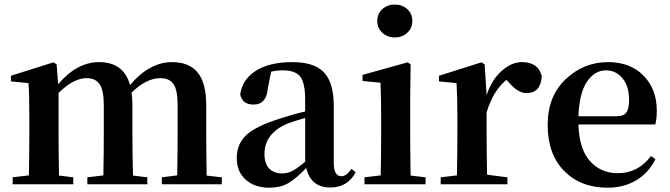

<svg xmlns="http://www.w3.org/2000/svg" viewBox="-20 -831 3021 866"><path d="M912.1 -39.1 980.5 -31.2V0H710V-31.2L779.3 -40Q781.2 -153.3 781.2 -235.4V-357.4Q781.2 -424.8 762.7 -451.7Q744.1 -478.5 703.1 -478.5Q639.6 -478.5 573.2 -413.1Q577.1 -390.6 577.1 -357.4V-235.4Q577.1 -124 580.1 -39.1L644.5 -31.2V0H374V-31.2L446.3 -40Q448.2 -153.3 448.2 -235.4V-356.4Q448.2 -422.9 429.7 -450.7Q411.1 -478.5 370.1 -478.5Q312.5 -478.5 244.1 -412.1V-235.4Q244.1 -152.3 246.1 -39.1L310.5 -31.2V0H37.1V-31.2L110.4 -40Q112.3 -153.3 112.3 -235.4V-306.6Q112.3 -409.2 108.4 -456.1L29.3 -463.9V-489.3L220.7 -549.8L235.4 -541L242.2 -451.2Q327.1 -550.8 426.8 -550.8Q538.1 -550.8 566.4 -447.3Q654.3 -550.8 755.9 -550.8Q834 -550.8 872.1 -503.4Q910.2 -456.1 910.2 -355.5V-235.4Q910.2 -152.3 912.1 -39.1Z M1356.4 -101.6V-298.8Q1297.9 -282.2 1282.2 -275.4Q1172.9 -232.4 1172.9 -135.7Q1172.9 -92.8 1194.3 -70.8Q1215.8 -48.8 1252.9 -48.8Q1277.3 -48.8 1298.8 -60.1Q1320.3 -71.3 1356.4 -101.6ZM1565.4 -69.3 1584 -53.7Q1547.9 14.6 1469.7 14.6Q1381.8 14.6 1361.3 -73.2Q1315.4 -25.4 1280.3 -4.9Q1245.1 15.6 1193.4 15.6Q1128.9 15.6 1088.4 -20.5Q1047.9 -56.6 1047.9 -118.2Q1047.9 -181.6 1091.3 -222.2Q1134.8 -262.7 1248 -297.9Q1308.6 -317.4 1356.4 -328.1V-378.9Q1356.4 -457 1334.5 -485.4Q1312.5 -513.7 1254.9 -513.7Q1229.5 -513.7 1203.1 -507.8L1188.5 -435.5Q1182.6 -359.4 1124 -359.4Q1072.3 -359.4 1063.5 -405.3Q1073.2 -473.6 1134.8 -512.2Q1196.3 -550.8 1298.8 -550.8Q1397.5 -550.8 1441.4 -504.4Q1485.4 -458 1485.4 -353.5V-95.7Q1485.4 -36.1 1520.5 -36.1Q1542 -36.1 1565.4 -69.3Z M1681.6 -736.3Q1681.6 -769.5 1704.6 -790Q1727.5 -810.5 1760.7 -810.5Q1793.9 -810.5 1816.9 -790Q1839.8 -769.5 1839.8 -736.3Q1839.8 -704.1 1816.9 -683.1Q1793.9 -662.1 1760.7 -662.1Q1727.5 -662.1 1704.6 -683.1Q1681.6 -704.1 1681.6 -736.3ZM1832 -39.1 1899.4 -31.2V0H1624V-31.2L1697.3 -40Q1699.2 -153.3 1699.2 -235.4V-305.7Q1699.2 -382.8 1696.3 -458L1615.2 -465.8V-493.2L1818.4 -549.8L1832 -541L1830.1 -384.8V-235.4Q1830.1 -152.3 1832 -39.1Z M2166 -541 2174.8 -402.3Q2198.2 -471.7 2242.7 -511.2Q2287.1 -550.8 2334 -550.8Q2408.2 -550.8 2423.8 -487.3Q2418.9 -411.1 2354.5 -411.1Q2316.4 -411.1 2275.4 -459L2264.6 -470.7Q2205.1 -423.8 2174.8 -324.2V-235.4Q2174.8 -156.2 2176.8 -43L2268.6 -31.2V0H1967.8V-31.2L2041 -40Q2043 -153.3 2043 -235.4V-306.6Q2043 -392.6 2039.1 -456.1L1960 -463.9V-489.3L2151.4 -549.8Z M2588.9 -306.6H2759.8Q2793 -306.6 2805.2 -323.7Q2817.4 -340.8 2817.4 -380.9Q2817.4 -441.4 2788.1 -477.5Q2758.8 -513.7 2712.9 -513.7Q2662.1 -513.7 2627.4 -462.4Q2592.8 -411.1 2588.9 -306.6ZM2935.5 -269.5H2588.9Q2591.8 -160.2 2640.6 -105Q2689.5 -49.8 2766.6 -49.8Q2858.4 -49.8 2916 -127L2936.5 -113.3Q2906.2 -51.8 2850.1 -18.1Q2793.9 15.6 2720.7 15.6Q2599.6 15.6 2524.9 -59.6Q2450.2 -134.8 2450.2 -267.6Q2450.2 -396.5 2531.2 -473.6Q2612.3 -550.8 2722.7 -550.8Q2823.2 -550.8 2882.8 -489.7Q2942.4 -428.7 2942.4 -332Q2942.4 -293 2935.5 -269.5Z"/></svg>

Font: GenRyuMin TW TTF Bold
Style: Regular
Weight: 700
Version: Version 1.300